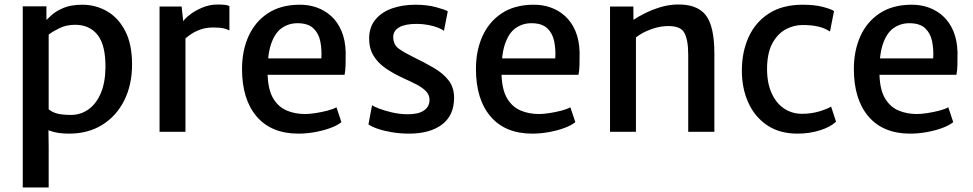

<svg xmlns="http://www.w3.org/2000/svg" viewBox="-20 -585 4318 852"><path d="M286.5 8Q235 8 200.5 -5Q197.5 -6 195 -7L196 68V247H81V-557H186V-496.5Q195.5 -506 209.5 -518.5Q229.5 -536.5 262.5 -550.2Q295.5 -564 345.5 -564Q404.5 -564 454.8 -535.2Q505 -506.5 535.5 -447.8Q566 -389 566 -299Q566 -208.5 531.2 -139.2Q496.5 -70 433.8 -31Q371 8 286.5 8ZM236 -80.5Q260.5 -75 294.5 -75Q337.5 -75 372 -99.2Q406.5 -123.5 426.8 -170.2Q447 -217 448 -284.5Q449 -384.5 413.2 -429.8Q377.5 -475 313.5 -475Q274.5 -475 244.2 -460.2Q214 -445.5 196 -431.5V-100Q212 -86.5 236 -80.5Z M688 0V-556H786L793 -491Q802 -504 821.5 -519Q845.5 -538 878.2 -551.5Q911 -565 945 -565Q964 -565 977.8 -563.5Q991.5 -562 998 -558V-450Q990.5 -454 975.2 -458.5Q960 -463 926 -463Q895 -463 870.2 -454.2Q845.5 -445.5 827 -433Q813 -423.5 803 -414.5V0Z M1304 8Q1184 8 1119 -68Q1054 -144 1054 -279Q1054 -360 1082.8 -424Q1111.5 -488 1167.8 -525.5Q1224 -563 1306 -564Q1348 -565 1385 -552Q1422 -539 1450.5 -512.8Q1479 -486.5 1495.8 -446.5Q1512.5 -406.5 1514 -353Q1514 -321.5 1513.5 -296.8Q1513 -272 1509 -253H1167.5Q1168 -249.5 1168 -246Q1171 -183 1193.5 -146.5Q1216 -110 1252.5 -94.5Q1289 -79 1334 -79Q1353 -79 1380.5 -83.2Q1408 -87.5 1433.8 -94.2Q1459.5 -101 1473 -109L1495 -43Q1476.5 -28 1444.8 -16.5Q1413 -5 1376 1.5Q1339 8 1304 8ZM1406 -326Q1408.5 -366 1401.2 -401.8Q1394 -437.5 1370.2 -459.8Q1346.5 -482 1300 -482Q1261 -482 1230 -460.2Q1199 -438.5 1182 -387Q1173.5 -361 1170 -326Z M1615 -33 1631 -118Q1638.5 -112.5 1662.2 -103.2Q1686 -94 1719.2 -86.2Q1752.5 -78.5 1788 -78Q1836 -77.5 1861 -94.5Q1886 -111.5 1886 -142Q1886 -163.5 1871 -179.5Q1856 -195.5 1829.8 -209.2Q1803.5 -223 1770 -238Q1725 -258.5 1690.5 -282.5Q1656 -306.5 1636.8 -339Q1617.5 -371.5 1618 -417Q1619 -466.5 1646.8 -499.2Q1674.5 -532 1720.5 -548Q1766.5 -564 1823 -564Q1875.5 -564 1915 -553.2Q1954.5 -542.5 1967 -535L1950 -448Q1941 -455.5 1922.2 -462.8Q1903.5 -470 1879 -474.5Q1854.5 -479 1829 -479Q1778 -479 1752 -464.2Q1726 -449.5 1725 -423Q1724.5 -386.5 1750.2 -368.5Q1776 -350.5 1812 -333Q1863.5 -308 1905 -283.8Q1946.5 -259.5 1970.8 -228.2Q1995 -197 1995 -151Q1995 -73 1941.5 -32.5Q1888 8 1795 8Q1756.5 8 1720.2 2Q1684 -4 1656.2 -13.5Q1628.5 -23 1615 -33Z M2342 8Q2222 8 2157 -68Q2092 -144 2092 -279Q2092 -360 2120.8 -424Q2149.5 -488 2205.8 -525.5Q2262 -563 2344 -564Q2386 -565 2423 -552Q2460 -539 2488.5 -512.8Q2517 -486.5 2533.8 -446.5Q2550.5 -406.5 2552 -353Q2552 -321.5 2551.5 -296.8Q2551 -272 2547 -253H2205.5Q2206 -249.5 2206 -246Q2209 -183 2231.5 -146.5Q2254 -110 2290.5 -94.5Q2327 -79 2372 -79Q2391 -79 2418.5 -83.2Q2446 -87.5 2471.8 -94.2Q2497.5 -101 2511 -109L2533 -43Q2514.5 -28 2482.8 -16.5Q2451 -5 2414 1.5Q2377 8 2342 8ZM2444 -326Q2446.5 -366 2439.2 -401.8Q2432 -437.5 2408.2 -459.8Q2384.5 -482 2338 -482Q2299 -482 2268 -460.2Q2237 -438.5 2220 -387Q2211.5 -361 2208 -326Z M2687 0V-556H2790.5L2791 -497Q2811.5 -511 2842.8 -526.5Q2874 -542 2910.2 -553Q2946.5 -564 2982.5 -565Q3072 -567.5 3111 -518.8Q3150 -470 3150 -347.5V0H3034V-341.5Q3034 -411.5 3015.2 -442Q2996.5 -472.5 2934 -469Q2916.5 -468.5 2893.8 -462.8Q2871 -457 2847.2 -446.2Q2823.5 -435.5 2802 -419V0Z M3272 -272Q3272 -354.5 3302 -420.5Q3332 -486.5 3392 -525.2Q3452 -564 3542 -564Q3594.5 -564 3631 -554.5Q3667.5 -545 3681 -536L3663 -445Q3642 -459.5 3612.5 -466.8Q3583 -474 3541 -474Q3503.5 -474 3468.5 -455.8Q3433.5 -437.5 3410 -397.5Q3386.5 -357.5 3384 -292Q3382 -223 3402.2 -175.8Q3422.5 -128.5 3458.2 -104.2Q3494 -80 3538 -80Q3579.5 -80 3614.8 -90.5Q3650 -101 3668 -112L3690 -45Q3664.5 -21 3618 -6.5Q3571.5 8 3519 8Q3439.5 8 3384.5 -29Q3329.5 -66 3300.8 -129.2Q3272 -192.5 3272 -272Z M4019 8Q3899 8 3834 -68Q3769 -144 3769 -279Q3769 -360 3797.8 -424Q3826.5 -488 3882.8 -525.5Q3939 -563 4021 -564Q4063 -565 4100 -552Q4137 -539 4165.5 -512.8Q4194 -486.5 4210.8 -446.5Q4227.5 -406.5 4229 -353Q4229 -321.5 4228.5 -296.8Q4228 -272 4224 -253H3882.5Q3883 -249.5 3883 -246Q3886 -183 3908.5 -146.5Q3931 -110 3967.5 -94.5Q4004 -79 4049 -79Q4068 -79 4095.5 -83.2Q4123 -87.5 4148.8 -94.2Q4174.5 -101 4188 -109L4210 -43Q4191.5 -28 4159.8 -16.5Q4128 -5 4091 1.5Q4054 8 4019 8ZM4121 -326Q4123.5 -366 4116.2 -401.8Q4109 -437.5 4085.2 -459.8Q4061.5 -482 4015 -482Q3976 -482 3945 -460.2Q3914 -438.5 3897 -387Q3888.5 -361 3885 -326Z"/></svg>

Font: Koeln Type Sans
Style: Regular
Weight: 400
Designer: Eben Sorkin
Foundry: Eben Sorkin
Version: Version 2.001